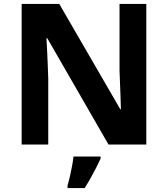

<svg xmlns="http://www.w3.org/2000/svg" viewBox="-20 -800 853 975"><path d="M723 -66H531L220 -606H216Q218 -572 219.5 -538Q221 -504 222.5 -470Q224 -436 225 -402V-66H90V-780H281L591 -245H594Q593 -278 592 -311Q591 -344 589.5 -376.5Q588 -409 587 -442V-780H723ZM491 5Q481 27 468.5 51.5Q456 76 441.5 102Q427 128 410 155H323V142Q329 122 335 96Q341 70 346 43Q351 16 353 -5H491Z"/></svg>

Font: Noto Sans Malayalam UI
Style: Regular
Weight: 400
Designer: Jelle Bosma - Monotype Design Team
Foundry: Monotype Imaging Inc.
Version: Version 2.104